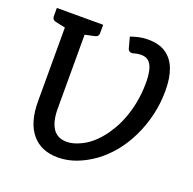

<svg xmlns="http://www.w3.org/2000/svg" viewBox="-129 -858 1001 997"><g transform="rotate(20 371.5 -359.0)"><path d="M291 9Q198 9 147 -52.5Q96 -114 96 -230V-719H205V-230Q205 -159 230 -121Q255 -83 307 -83Q325 -83 343.5 -88Q362 -93 379 -101Q443 -129 497 -203Q510 -222 522.5 -243Q535 -264 545 -288Q566 -336 578 -393Q590 -450 590 -514Q590 -548 584 -577Q578 -606 562.5 -623Q547 -640 517 -640Q507 -640 497.5 -638.5Q488 -637 478 -634Q467 -630 457 -634Q447 -638 444 -653L429 -709Q453 -717 475 -722Q497 -727 524 -727Q585 -727 623.5 -701Q662 -675 680.5 -626.5Q699 -578 699 -508Q699 -472 695 -437.5Q691 -403 683 -370Q667 -304 639 -246.5Q611 -189 573 -142Q533 -94 489 -62Q443 -29 393 -10Q343 9 291 9ZM123 -719 112 -634 42 -649Q33 -651 27.5 -657Q22 -663 22 -673V-719ZM278 -719V-673Q278 -663 273 -657Q268 -651 258 -649L188 -634L177 -719Z"/></g></svg>

Font: Aleo Medium
Style: Regular
Weight: 500
Designer: Alessio Laiso
Foundry: Alessio Laiso
Version: Version 2.001;gftools[0.9.29]